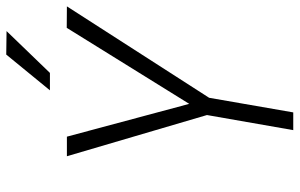

<svg xmlns="http://www.w3.org/2000/svg" viewBox="-189 -752 941 603"><g transform="rotate(-90 281.5 -450.5)"><path d="M153.8 -710.9 256.8 -326.7 495.6 -711.4 563 -710.9 275.9 -264.2 230 0H174.3L221.7 -271L92.3 -710.9ZM299.3 -764.2 411.6 -901.4 485.4 -900.4 354 -764.2Z"/></g></svg>

Font: Roboto Condensed Light
Style: Italic
Weight: 300
Italic angle: -12°
Designer: Christian Robertson
Foundry: Google
Version: Version 3.0; 2020